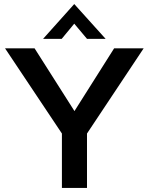

<svg xmlns="http://www.w3.org/2000/svg" viewBox="-20 -929 735 949"><path d="M193 -737H285L347 -812L410 -737H502L347 -909ZM286 0H410V-269L690 -690H544L348 -380L151 -690H5L286 -269Z"/></svg>

Font: FREAK Grotesk Next
Style: Bold
Weight: 700
Width: 3
Designer: La Scuola Open Source
Foundry: La Scuola Open Source
Version: Version 1.000;PS 1.0;hotconv 1.0.72;makeotf.lib2.5.5900